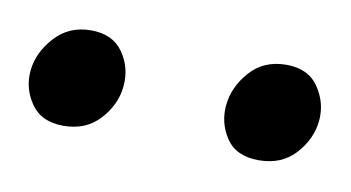

<svg xmlns="http://www.w3.org/2000/svg" viewBox="-35 -699 371 203"><g transform="rotate(10 150.5 -598.0)"><path d="M249 -545.9Q224.6 -545.9 213.9 -562Q203.1 -578.1 205.1 -597.7Q207 -617.2 221.7 -633.8Q236.3 -650.4 260.7 -650.4Q284.2 -650.4 295.4 -633.8Q306.6 -617.2 304.7 -597.7Q302.7 -578.1 288.1 -562Q273.4 -545.9 249 -545.9ZM39.1 -545.9Q15.6 -545.9 4.4 -562Q-6.8 -578.1 -4.9 -597.7Q-2.9 -617.2 12.2 -633.8Q27.3 -650.4 50.8 -650.4Q74.2 -650.4 85.4 -634.3Q96.7 -618.2 94.7 -597.7Q92.8 -578.1 78.1 -562Q63.5 -545.9 39.1 -545.9Z"/></g></svg>

Font: Puritan
Style: Italic
Weight: 400
Version: 2.0a